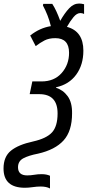

<svg xmlns="http://www.w3.org/2000/svg" viewBox="-79 -868 496 1087"><path d="M204 199V127Q184 118 157 118Q135 118 115 121.5Q95 125 75 125Q23 125 23 79Q23 44 53.5 28Q84 12 136 2Q233 -20 281 -73Q329 -126 329 -226Q330 -288 304 -323.5Q278 -359 238 -371L239 -374Q312 -390 352.5 -445.5Q393 -501 393 -581Q393 -691 300 -716Q318 -748 337 -771Q356 -794 376 -794Q387 -794 397 -789V-844Q381 -848 369 -848Q338 -848 312.5 -821Q287 -794 262 -750Q240 -811 217 -846H166L164 -837Q178 -811 189.5 -782Q201 -753 209 -720Q146 -710 92 -667L123 -607Q148 -626 173 -639Q198 -652 234 -652Q312 -652 312 -569Q312 -502 270 -454.5Q228 -407 156 -407H104L89 -335H143Q247 -335 247 -226Q247 -153 215.5 -118.5Q184 -84 108 -67Q25 -49 -17 -15Q-59 19 -59 86Q-59 195 62 195Q82 195 106 191.5Q130 188 151 188Q184 188 204 199Z"/></svg>

Font: Noto Sans UI Condensed
Style: Italic
Weight: 400
Width: 3
Italic angle: -12°
Designer: Monotype Design Team
Foundry: Monotype Imaging Inc.
Version: Version 1.901